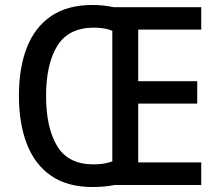

<svg xmlns="http://www.w3.org/2000/svg" viewBox="-20 -743 883 771"><path d="M351 -723Q397 -723 437 -714H788V-624H535V-417H772V-327H535V-91H788V0H440Q420 4 397.5 6Q375 8 352 8Q251 8 185.5 -37Q120 -82 88 -164.5Q56 -247 56 -359Q56 -471 88 -552.5Q120 -634 185.5 -678.5Q251 -723 351 -723ZM355 -632Q254 -631 209.5 -558Q165 -485 165 -358Q165 -230 209.5 -156.5Q254 -83 355 -83Q400 -83 431 -95V-619Q416 -626 396 -629Q376 -632 355 -632Z"/></svg>

Font: Noto Sans Sinhala UI SemiCondensed Medium
Style: Regular
Weight: 500
Width: 4
Designer: Jelle Bosma - Monotype Design Team
Foundry: Monotype Imaging Inc.
Version: Version 2.006; ttfautohint (v1.8.4.7-5d5b)